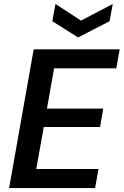

<svg xmlns="http://www.w3.org/2000/svg" viewBox="-20 -949 624 969"><path d="M26 0 150 -700H584L567 -604H253L217 -401H501L485 -308H201L163 -96H477L460 0ZM549 -929 533 -842 374 -760 244 -842 260 -929 389 -845Z"/></svg>

Font: DM Sans SemiBold
Style: Italic
Weight: 600
Italic angle: -10°
Designer: Colophon Foundry, Jonny Pinhorn
Foundry: Colophon Foundry
Version: Version 4.004;gftools[0.9.30]